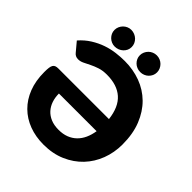

<svg xmlns="http://www.w3.org/2000/svg" viewBox="-245 -1066 1232 1232"><g transform="rotate(45 371.0 -450.0)"><path d="M27.5 0ZM353.5 9Q281.5 9 221.8 -13.5Q162 -36 118.8 -78.8Q75.5 -121.5 51.5 -183.2Q27.5 -245 27.5 -324Q27.5 -348 29.5 -363.5Q31.5 -379 37 -388Q42.5 -397 52 -400.5Q61.5 -404 76 -404H534.5Q523 -502.5 470 -549.5Q417 -596.5 324 -596.5Q286 -596.5 257.2 -587Q228.5 -577.5 205.2 -565.8Q182 -554 162.2 -544.5Q142.5 -535 123 -535Q110 -535 100 -540Q90 -545 83.5 -553.5L32 -615Q65.5 -653 104.5 -677.2Q143.5 -701.5 184.2 -715.5Q225 -729.5 265.8 -734.5Q306.5 -739.5 343.5 -739.5Q419.5 -739.5 486.5 -714.8Q553.5 -690 603.5 -640.8Q653.5 -591.5 682.5 -518.8Q711.5 -446 711.5 -350Q711.5 -277 686.8 -211.8Q662 -146.5 615.5 -97.5Q569 -48.5 502.8 -19.8Q436.5 9 353.5 9ZM354.5 -126.5Q393.5 -126.5 424 -138.2Q454.5 -150 477 -171.8Q499.5 -193.5 513.5 -224.2Q527.5 -255 533.5 -293H191.5Q191.5 -257.5 201.8 -227.2Q212 -197 232.2 -174.5Q252.5 -152 283 -139.2Q313.5 -126.5 354.5 -126.5ZM311 -834Q311 -818 304.8 -804.5Q298.5 -791 287.5 -780.8Q276.5 -770.5 262 -764.8Q247.5 -759 231 -759Q216 -759 202.2 -764.8Q188.5 -770.5 178 -780.8Q167.5 -791 161.2 -804.5Q155 -818 155 -834Q155 -849.5 161.2 -863.5Q167.5 -877.5 178 -888Q188.5 -898.5 202.2 -904.5Q216 -910.5 231 -910.5Q247.5 -910.5 262 -904.5Q276.5 -898.5 287.5 -888Q298.5 -877.5 304.8 -863.5Q311 -849.5 311 -834ZM541 -834Q541 -818 534.8 -804.5Q528.5 -791 518 -780.8Q507.5 -770.5 493.2 -764.8Q479 -759 463 -759Q447 -759 432.8 -764.8Q418.5 -770.5 408 -780.8Q397.5 -791 391.2 -804.5Q385 -818 385 -834Q385 -849.5 391.2 -863.5Q397.5 -877.5 408 -888Q418.5 -898.5 432.8 -904.5Q447 -910.5 463 -910.5Q479 -910.5 493.2 -904.5Q507.5 -898.5 518 -888Q528.5 -877.5 534.8 -863.5Q541 -849.5 541 -834Z"/></g></svg>

Font: Lato Black
Style: Regular
Weight: 900
Designer: Lukasz Dziedzic
Foundry: tyPoland Lukasz Dziedzic
Version: Version 2.007; 2014-02-27